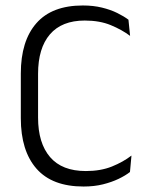

<svg xmlns="http://www.w3.org/2000/svg" viewBox="-20 -670 544 701"><path d="M285 11Q170.5 11 113.2 -54.2Q56 -119.5 56 -238.5V-401.5Q56 -520.5 112.8 -585.2Q169.5 -650 282.5 -650Q321 -650 352.5 -642.2Q384 -634.5 408.2 -622.5Q432.5 -610.5 449 -598L455 -539Q425 -561.5 384.5 -578.2Q344 -595 289.5 -595Q205.5 -595 162.2 -544.5Q119 -494 119 -400.5V-240.5Q119 -147.5 162.8 -96.5Q206.5 -45.5 293.5 -45.5Q347.5 -45.5 388.5 -62Q429.5 -78.5 460 -102L454.5 -42Q438 -29 413 -17Q388 -5 356 3Q324 11 285 11Z"/></svg>

Font: Anek Gujarati Medium Light
Style: Regular
Weight: 300
Version: Version 1.003